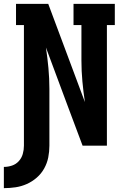

<svg xmlns="http://www.w3.org/2000/svg" viewBox="-39 -755 659 995"><path d="M-19 220V110Q3 110 23.5 103Q44 96 58.5 80Q73 64 79 43Q85 22 85 0V-625H44V-735H211L401 -226Q393 -279 388 -333Q383 -387 383 -441V-625H342V-735H556V-625H515V0H389L314 -200L199 -509Q207 -456 212 -402Q217 -348 217 -294V0Q217 31 211 61Q205 91 190 118Q175 145 151.5 165.5Q128 186 100 198.5Q72 211 42 215.5Q12 220 -19 220Z"/></svg>

Font: Iosevka Curly Slab XBdEx
Style: Regular
Weight: 800
Width: 7
Monospace: yes
Designer: Belleve Invis
Foundry: Belleve Invis
Version: Version 11.0.0; ttfautohint (v1.8.3)